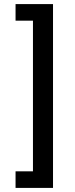

<svg xmlns="http://www.w3.org/2000/svg" viewBox="-20 -780 365 938"><path d="M239 -760V138H56V57H141V-679H56V-760Z"/></svg>

Font: IBM Plex Thai Medium
Style: Regular
Weight: 500
Designer: Mike Abbink, Paul van der Laan, Pieter van Rosmalen, Ben Mitchell, Mark Frömberg
Foundry: Bold Monday
Version: Version 1.0